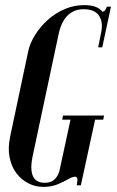

<svg xmlns="http://www.w3.org/2000/svg" viewBox="-20 -725 456 751"><path d="M149 6Q119 6 91.9 -7.5Q64.8 -21 44.9 -46.6Q25 -72.2 17.6 -108.8Q10.2 -145.2 19.8 -191.2L90.2 -523.8Q97.2 -556.5 117.5 -588.8Q137.8 -621 167.1 -647.4Q196.5 -673.8 232.9 -689.4Q269.2 -705 309.8 -705Q334.8 -705 352.8 -698.6Q370.8 -692.2 380.5 -679Q388 -680.5 391 -684.5Q394 -688.5 398 -699H414L380 -539.8H364L375.8 -598.5Q384 -638.8 367.1 -663.9Q350.2 -689 306.8 -689Q280.8 -689 261.1 -677.4Q241.5 -665.8 228.6 -644.1Q215.8 -622.5 209.2 -591.2L107.2 -111.8Q100.5 -79.2 103.4 -56.4Q106.2 -33.5 118.9 -21.8Q131.5 -10 154.8 -10Q179.2 -10 193.5 -23.4Q207.8 -36.8 213 -59L255.8 -257H223.2L226.5 -273H387L383.8 -257H352L296.2 0H280.2Q284 -19 282.2 -26.4Q280.5 -33.8 273.8 -33.8Q263.2 -33.8 246.1 -23.8Q229 -13.8 204.8 -3.9Q180.5 6 149 6Z"/></svg>

Font: Emberly Black
Style: Italic
Weight: 900
Italic angle: -12°
Designer: Rajesh Rajput
Foundry: Rajesh Rajput
Version: Version 1.000